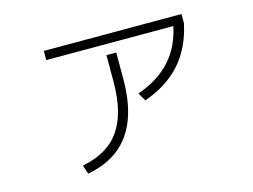

<svg xmlns="http://www.w3.org/2000/svg" viewBox="-85 -709 1171 889"><g transform="rotate(-15 500.0 -264.0)"><path d="M222 -5Q283 -17 328 -43Q373 -69 402 -110.5Q431 -152 445.5 -210Q460 -268 460 -344V-471H507V-344Q507 -233 477 -154Q447 -75 387.5 -27.5Q328 20 237 37ZM557 -261Q659 -297 717.5 -362.5Q776 -428 796 -529L845 -521Q829 -446 794.5 -388Q760 -330 706.5 -289Q653 -248 580 -222ZM185 -521V-565H845V-521Z"/></g></svg>

Font: M PLUS 1 Thin Light
Style: Regular
Weight: 300
Version: Version 1.001